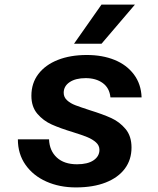

<svg xmlns="http://www.w3.org/2000/svg" viewBox="-20 -806 690 838"><path d="M58 -198H194Q196 -148 228 -118.5Q260 -89 316 -89Q363 -89 388.5 -106.5Q414 -124 414 -152Q414 -171 399 -184.5Q384 -198 361 -207.5Q338 -217 299 -229Q243 -246 206 -262.5Q169 -279 143 -309.5Q117 -340 117 -388Q117 -443 147.5 -483Q178 -523 232.5 -544.5Q287 -566 359 -566Q427 -566 480 -544.5Q533 -523 564.5 -481Q596 -439 598 -381H462Q458 -422 428.5 -443.5Q399 -465 354 -465Q310 -465 284 -447.5Q258 -430 258 -401Q258 -382 272.5 -368.5Q287 -355 309.5 -346.5Q332 -338 372 -325Q430 -307 466 -290.5Q502 -274 528 -243Q554 -212 554 -162Q554 -109 525 -70Q496 -31 441.5 -9.5Q387 12 311 12Q240 12 182.5 -13.5Q125 -39 91.5 -86.5Q58 -134 58 -198ZM423 -786H569L423 -615H303Z"/></svg>

Font: Azeret Mono SemiBold
Style: Italic
Weight: 600
Italic angle: -12°
Designer: Martin Vácha
Foundry: Displaay
Version: Version 1.000; Glyphs 3.0.3, build 3074